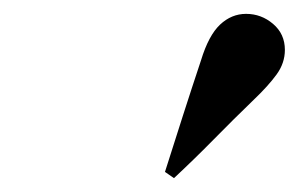

<svg xmlns="http://www.w3.org/2000/svg" viewBox="-20 -798 440 277"><path d="M218 -550Q231 -591 244 -631.5Q257 -672 270 -711Q281 -747 297.5 -762.5Q314 -778 335 -778Q357 -778 374 -763.5Q391 -749 391 -726Q391 -707 379 -690.5Q367 -674 346 -654Q316 -625 288.5 -597Q261 -569 231 -541Z"/></svg>

Font: DeepMind Serif Display
Style: Italic
Weight: 400
Italic angle: -12°
Designer: Frank Grießhammer / Modifications: Colophon Foundry
Foundry: Colophon Foundry
Version: Version 5.003; ttfautohint (v1.8.2)